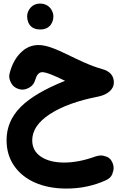

<svg xmlns="http://www.w3.org/2000/svg" viewBox="-20 -714 680 1085"><path d="M133.3 -621.6C133.3 -610.8 135.3 -600.1 139.2 -589.4C147.5 -567.4 166.5 -547.4 207 -547.4C266.1 -547.4 281.7 -592.8 281.7 -621.6C281.7 -634.3 277.8 -647 270 -660.2C257.8 -679.2 236.8 -693.8 206.1 -693.8C185.1 -693.8 167.5 -686.5 153.8 -671.9C140.1 -656.7 133.3 -640.1 133.3 -621.6ZM197.8 -459.5C159.2 -459.5 125.5 -444.8 96.7 -416C67.9 -387.2 46.9 -348.6 34.7 -300.8C33.2 -294.4 32.2 -288.6 32.2 -282.2C32.2 -269 36.6 -255.4 45.9 -240.2C55.2 -225.1 69.3 -215.3 88.9 -210C94.7 -208.5 100.6 -207.5 106.4 -207.5C119.6 -207.5 133.8 -211.9 148.9 -221.2C164.1 -230.5 174.3 -244.6 179.7 -264.2C187 -290 199.7 -306.2 219.2 -306.2C230.5 -306.2 248.5 -301.3 272.5 -291.5C296.4 -281.7 321.8 -270.5 347.7 -257.3C233.9 -211.9 150.4 -163.1 97.2 -109.9C43.9 -56.6 17.1 5.9 17.1 77.6C17.1 133.3 31.2 181.6 59.6 222.7C115.7 304.7 220.2 351.6 355 351.6C435.5 351.6 509.3 335.9 577.1 305.2C595.7 296.9 607.9 285.6 613.8 271.5C619.1 257.3 622.1 245.1 622.1 235.8C622.1 226.1 620.1 216.3 616.2 207C608.9 189 598.1 177.7 585 172.4C571.3 167 559.6 164.6 550.3 164.6C540.5 164.6 530.8 166.5 520.5 169.9C457 192.9 397.9 204.6 342.8 204.6C288.1 204.6 244.1 193.4 211.4 171.4C178.7 149.4 162.1 118.7 162.1 79.1C162.1 23.9 195.3 -25.9 262.2 -69.3C328.6 -112.8 420.4 -146 538.1 -168.9C590.3 -180.2 623.5 -210.4 623.5 -247.6C623.5 -286.1 601.6 -311.5 557.6 -323.7C416 -362.8 291.5 -459.5 197.8 -459.5Z"/></svg>

Font: Mikhak ExtraBold
Style: Regular
Weight: 800
Designer: Amin Abedi
Version: Version 3.2